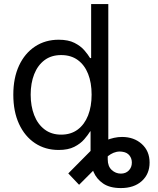

<svg xmlns="http://www.w3.org/2000/svg" viewBox="-20 -748 798 972"><path d="M591.8 204.1Q536.1 204.1 502.4 181.2Q468.8 158.2 453.6 122.3Q438.5 86.4 438.5 49.3V-118.2H525.4V58.6Q525.4 93.8 545.4 112.3Q565.4 130.9 591.8 130.9Q616.7 130.9 632.1 115Q647.5 99.1 647.5 75.2Q647.5 54.2 635.5 39.1Q623.5 23.9 601.1 20.5Q584.5 17.6 569.3 21Q554.2 24.4 540.8 32.5Q527.3 40.5 515.1 52.7L380.4 187.5L325.7 129.9L439 15.6Q473.1 -19 515.6 -36.9Q558.1 -54.7 597.7 -54.7Q658.2 -54.7 697.8 -19Q737.3 16.6 737.3 75.2Q737.3 132.8 698 168.5Q658.7 204.1 591.8 204.1ZM276.9 11.2Q209 11.2 157.2 -23.2Q105.5 -57.6 76.4 -120.4Q47.4 -183.1 47.4 -268.6Q47.4 -353.5 76.4 -416Q105.5 -478.5 157.5 -512.7Q209.5 -546.9 276.9 -546.9Q325.7 -546.9 356.9 -531Q388.2 -515.1 406.7 -493.7Q425.3 -472.2 436 -454.1H441.4V-727.5H528.3V0H444.3V-83H436.5Q425.3 -64.5 406.2 -42.5Q387.2 -20.5 356 -4.6Q324.7 11.2 276.9 11.2ZM289.6 -66.4Q338.9 -66.4 373.3 -92Q407.7 -117.7 425.8 -163.3Q443.8 -209 443.8 -269Q443.8 -329.1 426 -374Q408.2 -418.9 373.8 -444.1Q339.4 -469.2 289.6 -469.2Q239.7 -469.2 205.3 -443.4Q170.9 -417.5 153.1 -372.3Q135.3 -327.1 135.3 -269Q135.3 -210.9 153.1 -165Q170.9 -119.1 205.6 -92.8Q240.2 -66.4 289.6 -66.4Z"/></svg>

Font: Inter 18pt
Style: Regular
Weight: 400
Designer: Rasmus Andersson
Foundry: rsms
Version: Version 4.001;git-66647c0bb